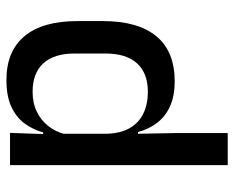

<svg xmlns="http://www.w3.org/2000/svg" viewBox="-84 -456 712 583"><g transform="rotate(-90 271.5 -164.0)"><path d="M316.5 11Q273 11 241.8 -2.8Q210.5 -16.5 191 -41.8Q171.5 -67 162.5 -100.5H130L157.5 -193Q159 -152 175 -124.8Q191 -97.5 219.2 -84Q247.5 -70.5 284.5 -70.5Q341 -70.5 371 -103.2Q401 -136 401 -199.5V-293Q401 -355.5 371.2 -388Q341.5 -420.5 284.5 -420.5Q250.5 -420.5 224 -407.5Q197.5 -394.5 180.2 -372.2Q163 -350 156 -321.5L133 -388.5H161.5Q170 -419.5 188.5 -444.8Q207 -470 239.2 -485Q271.5 -500 320.5 -500Q408 -500 453.8 -445Q499.5 -390 499.5 -284.5V-207Q499.5 -100.5 453.5 -44.8Q407.5 11 316.5 11ZM62 172V-489H160L156 -374.5L157.5 -345.5V-140.5L157 -121.5L159.5 17V172Z"/></g></svg>

Font: Anek Gujarati Medium Medium
Style: Regular
Weight: 500
Version: Version 1.003